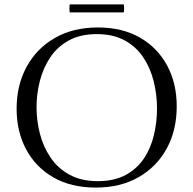

<svg xmlns="http://www.w3.org/2000/svg" viewBox="-20 -835 873 867"><path d="M778 -355Q778 -247 733 -164.5Q688 -82 606 -35Q524 12 412 12Q301 12 221 -34Q141 -80 98 -160.5Q55 -241 55 -344Q55 -450 100 -533Q145 -616 227.5 -663.5Q310 -711 422 -711Q532 -711 611.5 -665.5Q691 -620 734.5 -539.5Q778 -459 778 -355ZM689 -345Q689 -408 674 -468Q659 -528 627 -576Q595 -624 543 -652.5Q491 -681 417 -681Q343 -681 291 -652.5Q239 -624 207 -576Q175 -528 160 -469.5Q145 -411 145 -351Q145 -291 160 -232Q175 -173 208 -124Q241 -75 294 -46Q347 -17 422 -17Q496 -17 547.5 -45Q599 -73 630 -119.5Q661 -166 675 -225Q689 -284 689 -345ZM295 -815H539Q542 -797 539 -779H295Q292 -797 295 -815Z"/></svg>

Font: Castoro Titling
Style: Regular
Weight: 400
Version: Version 2.04